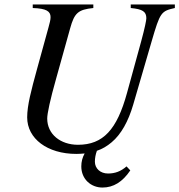

<svg xmlns="http://www.w3.org/2000/svg" viewBox="-20 -673 805 862"><path d="M548 74C523 96 497 106 465 106C430 106 406 83 406 53C406 37 409 21 415 4C439 -4 461 -17 481 -34C524 -70 556 -128 578 -203L661 -488C699 -618 703 -623 765 -637V-653H567V-637C620 -632 637 -621 637 -591C637 -582 630 -547 614 -488L550 -255C505 -91 443 -23 330 -23C252 -23 192 -70 192 -141C192 -163 205 -225 232 -320L295 -546C314 -615 331 -630 399 -637V-653H127V-637C189 -635 207 -622 207 -596C207 -584 203 -569 198 -551L146 -362C120 -267 102 -200 102 -146C102 -51 192 18 323 18C336 18 348 17 360 16C350 34 345 53 345 74C345 131 388 169 440 169C489 169 530 144 565 92Z"/></svg>

Font: XITS
Style: Italic
Weight: 400
Italic angle: -16.33°
Designer: MicroPress Inc., with final additions and corrections provided by Coen Hoffman, Elsevier (retired)
Version: Version 1.302